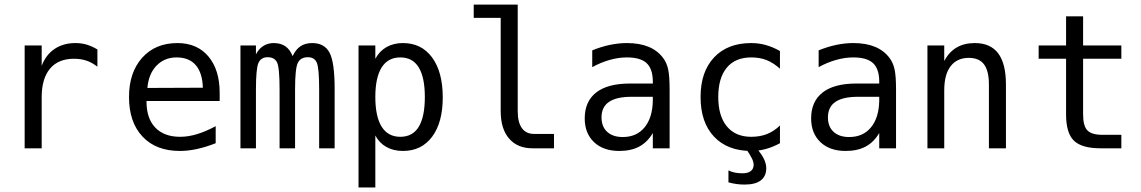

<svg xmlns="http://www.w3.org/2000/svg" viewBox="-20 -655 5040 848"><path d="M410.2 -360.4Q386.7 -378.9 361.8 -387.2Q336.9 -395.5 306.6 -395.5Q237.3 -395.5 200.7 -351.6Q164.1 -307.6 164.1 -225.6V0H88.9V-454.1H164.1V-364.3Q182.6 -413.1 221.2 -439Q259.8 -464.8 312.5 -464.8Q340.8 -464.8 364.3 -457.5Q387.7 -450.2 410.2 -436.5Z M950.2 -245.1V-209H627V-207Q627 -131.8 666 -91.3Q705.1 -50.8 775.4 -50.8Q811.5 -50.8 850.1 -62.5Q888.7 -74.2 932.6 -97.7V-22.5Q890.6 -5.9 851.1 2.9Q811.5 11.7 774.4 11.7Q668.9 11.7 609.4 -51.8Q549.8 -115.2 549.8 -226.6Q549.8 -335 607.9 -399.9Q666 -464.8 763.7 -464.8Q850.6 -464.8 900.4 -405.8Q950.2 -346.7 950.2 -245.1ZM876 -267.6Q874 -333 844.7 -367.2Q815.4 -401.4 759.8 -401.4Q707 -401.4 671.9 -365.7Q636.7 -330.1 630.9 -266.6Z M1272.5 -407.2Q1286.1 -436.5 1307.1 -450.7Q1328.1 -464.8 1358.4 -464.8Q1413.1 -464.8 1435.5 -422.4Q1458 -379.9 1458 -262.7V0H1389.6V-259.8Q1389.6 -355.5 1378.9 -378.9Q1368.2 -402.3 1339.8 -402.3Q1307.6 -402.3 1295.4 -377.4Q1283.2 -352.5 1283.2 -259.8V0H1214.8V-259.8Q1214.8 -356.4 1203.6 -379.4Q1192.4 -402.3 1162.1 -402.3Q1132.8 -402.3 1121.6 -377.4Q1110.4 -352.5 1110.4 -259.8V0H1042V-454.1H1110.4V-415Q1123 -439.5 1143.1 -452.1Q1163.1 -464.8 1188.5 -464.8Q1219.7 -464.8 1240.2 -450.7Q1260.7 -436.5 1272.5 -407.2Z M1637.7 -56.6V172.9H1563.5V-454.1H1637.7V-395.5Q1656.2 -429.7 1687.5 -447.3Q1718.8 -464.8 1759.8 -464.8Q1841.8 -464.8 1888.7 -400.9Q1935.5 -336.9 1935.5 -224.6Q1935.5 -114.3 1888.7 -51.3Q1841.8 11.7 1759.8 11.7Q1717.8 11.7 1686.5 -5.9Q1655.3 -23.4 1637.7 -56.6ZM1856.4 -226.6Q1856.4 -312.5 1829.6 -356.9Q1802.7 -401.4 1748 -401.4Q1693.4 -401.4 1665.5 -356.9Q1637.7 -312.5 1637.7 -226.6Q1637.7 -140.6 1665.5 -95.7Q1693.4 -50.8 1748 -50.8Q1802.7 -50.8 1829.6 -95.2Q1856.4 -139.6 1856.4 -226.6Z M2266.6 -164.1Q2266.6 -114.3 2285.2 -88.9Q2303.7 -63.5 2338.9 -63.5H2426.8V0H2332Q2265.6 0 2228.5 -43Q2191.4 -85.9 2191.4 -164.1V-576.2H2072.3V-634.8H2266.6Z M2793 -227.5H2768.6Q2703.1 -227.5 2669.9 -205.1Q2636.7 -182.6 2636.7 -136.7Q2636.7 -95.7 2661.6 -72.8Q2686.5 -49.8 2730.5 -49.8Q2792 -49.8 2827.1 -92.8Q2862.3 -135.7 2863.3 -211.9V-227.5ZM2937.5 -258.8V0H2863.3V-67.4Q2838.9 -26.4 2802.7 -7.3Q2766.6 11.7 2714.8 11.7Q2644.5 11.7 2603.5 -27.3Q2562.5 -66.4 2562.5 -131.8Q2562.5 -207 2613.3 -246.6Q2664.1 -286.1 2762.7 -286.1H2863.3V-297.9Q2862.3 -352.5 2835 -377Q2807.6 -401.4 2749 -401.4Q2710.9 -401.4 2671.9 -390.1Q2632.8 -378.9 2595.7 -358.4V-432.6Q2636.7 -449.2 2674.8 -457Q2712.9 -464.8 2749 -464.8Q2804.7 -464.8 2844.7 -448.2Q2884.8 -431.6 2909.2 -398.4Q2924.8 -377.9 2931.2 -348.1Q2937.5 -318.4 2937.5 -258.8Z M3321.3 0Q3343.8 25.4 3354 46.9Q3364.3 68.4 3364.3 87.9Q3364.3 123 3340.3 141.6Q3316.4 160.2 3268.6 160.2Q3250 160.2 3232.4 157.7Q3214.8 155.3 3197.3 150.4V97.7Q3210.9 104.5 3226.1 107.4Q3241.2 110.4 3259.8 110.4Q3283.2 110.4 3295.9 100.6Q3308.6 90.8 3308.6 72.3Q3308.6 59.6 3299.8 42.5Q3291 25.4 3273.4 0ZM3424.8 -22.5Q3394.5 -5.9 3362.8 2.9Q3331.1 11.7 3297.9 11.7Q3193.4 11.7 3133.8 -51.3Q3074.2 -114.3 3074.2 -226.6Q3074.2 -337.9 3133.8 -401.4Q3193.4 -464.8 3297.9 -464.8Q3331.1 -464.8 3362.3 -456.1Q3393.6 -447.3 3424.8 -429.7V-351.6Q3395.5 -377.9 3365.7 -389.6Q3335.9 -401.4 3297.9 -401.4Q3227.5 -401.4 3189.9 -356Q3152.3 -310.5 3152.3 -226.6Q3152.3 -142.6 3190.4 -96.7Q3228.5 -50.8 3297.9 -50.8Q3336.9 -50.8 3367.7 -63Q3398.4 -75.2 3424.8 -100.6Z M3793 -227.5H3768.6Q3703.1 -227.5 3669.9 -205.1Q3636.7 -182.6 3636.7 -136.7Q3636.7 -95.7 3661.6 -72.8Q3686.5 -49.8 3730.5 -49.8Q3792 -49.8 3827.1 -92.8Q3862.3 -135.7 3863.3 -211.9V-227.5ZM3937.5 -258.8V0H3863.3V-67.4Q3838.9 -26.4 3802.7 -7.3Q3766.6 11.7 3714.8 11.7Q3644.5 11.7 3603.5 -27.3Q3562.5 -66.4 3562.5 -131.8Q3562.5 -207 3613.3 -246.6Q3664.1 -286.1 3762.7 -286.1H3863.3V-297.9Q3862.3 -352.5 3835 -377Q3807.6 -401.4 3749 -401.4Q3710.9 -401.4 3671.9 -390.1Q3632.8 -378.9 3595.7 -358.4V-432.6Q3636.7 -449.2 3674.8 -457Q3712.9 -464.8 3749 -464.8Q3804.7 -464.8 3844.7 -448.2Q3884.8 -431.6 3909.2 -398.4Q3924.8 -377.9 3931.2 -348.1Q3937.5 -318.4 3937.5 -258.8Z M4422.9 -281.2V0H4347.7V-281.2Q4347.7 -341.8 4326.2 -370.6Q4304.7 -399.4 4258.8 -399.4Q4207 -399.4 4178.7 -362.8Q4150.4 -326.2 4150.4 -255.9V0H4076.2V-454.1H4150.4V-385.7Q4170.9 -424.8 4204.6 -444.8Q4238.3 -464.8 4285.2 -464.8Q4354.5 -464.8 4388.7 -419.4Q4422.9 -374 4422.9 -281.2Z M4763.7 -583V-454.1H4932.6V-395.5H4763.7V-149.4Q4763.7 -98.6 4782.7 -79.1Q4801.8 -59.6 4848.6 -59.6H4932.6V0H4840.8Q4757.8 0 4723.1 -33.7Q4688.5 -67.4 4688.5 -149.4V-395.5H4567.4V-454.1H4688.5V-583Z"/></svg>

Font: BabelStone Mayan Numerals
Style: Regular
Weight: 400
Designer: Andrew West
Foundry: BabelStone
Version: Version 11.000 June 09, 2018